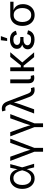

<svg xmlns="http://www.w3.org/2000/svg" viewBox="1674 -2474 1005 4392"><g transform="rotate(-90 2176.0 -278.5)"><path d="M290.5 11.7Q220.2 11.7 166 -24.4Q111.8 -60.5 81.3 -124.3Q50.8 -188 50.8 -270.5Q50.8 -354 81.8 -417.5Q112.8 -481 168 -516.8Q223.1 -552.7 294.4 -552.7Q349.6 -552.7 387.9 -533Q426.3 -513.2 450.7 -481.4Q475.1 -449.7 488.8 -412.8Q502.4 -376 508.3 -342.3H540L543 -274.4L625.5 0H542.5L475.6 -274.4Q469.2 -300.3 457.8 -334Q446.3 -367.7 426.5 -399.9Q406.7 -432.1 375 -453.1Q343.3 -474.1 296.9 -474.1Q249 -474.1 213.6 -449.5Q178.2 -424.8 159.2 -379.2Q140.1 -333.5 140.1 -270Q140.1 -208 158.7 -162.4Q177.2 -116.7 211.4 -91.8Q245.6 -66.9 292 -66.9Q337.4 -66.9 369.6 -88.4Q401.9 -109.9 423.3 -142.8Q444.8 -175.8 457.3 -210.4Q469.7 -245.1 475.6 -271.5L534.7 -545.9H617.7L543 -271.5L540 -206.5H512.7Q504.9 -173.3 489.7 -135.5Q474.6 -97.7 449.2 -64.2Q423.8 -30.8 385 -9.5Q346.2 11.7 290.5 11.7Z M902.3 9.8 690.4 -545.9H786.6L902.8 -222.2Q921.4 -171.9 934.3 -121.8Q947.3 -71.8 961.4 -24.9H929.2Q943.4 -71.8 956.3 -121.8Q969.2 -171.9 987.3 -222.2L1103.5 -545.9H1199.7L987.3 9.8ZM900.9 204.1V-3.9H988.8V204.1Z M1464.4 9.8 1252.4 -545.9H1348.6L1464.8 -222.2Q1483.4 -171.9 1496.3 -121.8Q1509.3 -71.8 1523.4 -24.9H1491.2Q1505.4 -71.8 1518.3 -121.8Q1531.2 -171.9 1549.3 -222.2L1665.5 -545.9H1761.7L1549.3 9.8ZM1462.9 204.1V-3.9H1550.8V204.1Z M1774.9 0 1984.4 -550.8 1973.1 -580.1Q1958.5 -619.1 1941.4 -637Q1924.3 -654.8 1903.1 -658Q1881.8 -661.1 1854 -654.8L1845.2 -652.8L1822.8 -729Q1831.1 -732.9 1849.1 -736.1Q1867.2 -739.3 1887.2 -739.3Q1925.3 -739.3 1955.8 -726.1Q1986.3 -712.9 2010 -685.1Q2033.7 -657.2 2050.3 -612.8L2227.5 -147.9Q2242.2 -109.9 2259.3 -91.6Q2276.4 -73.2 2297.9 -69.8Q2319.3 -66.4 2346.7 -72.3L2355.5 -74.2L2377.9 1.5Q2370.1 4.9 2352.8 8.3Q2335.4 11.7 2313.5 11.7Q2276.4 11.7 2245.8 -1.5Q2215.3 -14.6 2191.7 -42.5Q2168 -70.3 2151.4 -114.7L2073.2 -323.7Q2053.7 -376 2040.8 -424.1Q2027.8 -472.2 2013.2 -521H2045.4Q2031.2 -474.1 2018.6 -424.3Q2005.9 -374.5 1987.3 -323.7L1871.1 0Z M2589.8 3.9Q2528.3 3.9 2497.8 -29.1Q2467.3 -62 2467.3 -121.1V-545.9H2555.2V-143.1Q2555.2 -105.5 2564.2 -90.1Q2573.2 -74.7 2600.6 -74.7Q2614.7 -74.7 2622.1 -75.7Q2629.4 -76.7 2635.7 -78.6L2653.3 -4.4Q2641.6 -1 2624.5 1.5Q2607.4 3.9 2589.8 3.9Z M2830.6 -545.9V0H2742.7V-545.9ZM3177.2 -545.9 2918 -241.2H2797.4V-303.7H2875.5L3070.3 -545.9ZM3064.9 0 2866.2 -243.7 2913.6 -305.7 3174.3 0Z M3466.3 9.8Q3402.8 9.8 3352.3 -9.8Q3301.8 -29.3 3272.7 -64.7Q3243.7 -100.1 3243.7 -147.5Q3243.7 -169.9 3252.4 -193.8Q3261.2 -217.8 3283.4 -238.3Q3305.7 -258.8 3345.9 -271.5Q3386.2 -284.2 3449.2 -284.2H3525.4V-243.2H3460Q3421.9 -243.2 3394.3 -231.2Q3366.7 -219.2 3351.6 -199Q3336.4 -178.7 3336.4 -153.3Q3336.4 -115.7 3372.8 -92.3Q3409.2 -68.8 3470.2 -68.8Q3509.3 -68.8 3533.4 -79.1Q3557.6 -89.4 3571 -109.6Q3584.5 -129.9 3591.8 -159.7L3678.2 -140.1Q3668 -94.2 3641.4 -60.5Q3614.7 -26.9 3571.3 -8.5Q3527.8 9.8 3466.3 9.8ZM3449.2 -261.7Q3387.7 -261.7 3349.1 -273.4Q3310.5 -285.2 3290 -304.4Q3269.5 -323.7 3262 -346.9Q3254.4 -370.1 3254.4 -392.1Q3254.4 -442.9 3281 -478.8Q3307.6 -514.6 3355.2 -533.7Q3402.8 -552.7 3464.8 -552.7Q3522.5 -552.7 3563.5 -536.6Q3604.5 -520.5 3630.4 -490.2Q3656.2 -460 3668.5 -416.5L3584.5 -393.6Q3573.2 -431.6 3544.9 -453.4Q3516.6 -475.1 3464.4 -475.1Q3409.7 -475.1 3376.7 -451.7Q3343.8 -428.2 3343.8 -390.6Q3343.8 -357.9 3372.8 -337.4Q3401.9 -316.9 3460 -316.9H3525.4V-261.7ZM3434.6 -617.2 3451.2 -760.7H3545.4L3495.6 -617.2Z M4027.3 11.7Q3953.1 11.7 3897 -23.7Q3840.8 -59.1 3809.8 -122.3Q3778.8 -185.5 3778.8 -269.5Q3778.8 -353.5 3810.1 -415.5Q3841.3 -477.5 3897.2 -511.7Q3953.1 -545.9 4027.3 -545.9H4332V-471.2H4092.8L4027.3 -467.3Q3972.7 -467.3 3937.5 -440.4Q3902.3 -413.6 3885.3 -368.7Q3868.2 -323.7 3868.2 -269.5Q3868.2 -215.8 3885.3 -169.4Q3902.3 -123 3937.5 -95Q3972.7 -66.9 4027.3 -66.9Q4082.5 -66.9 4118.2 -95.2Q4153.8 -123.5 4170.9 -169.7Q4188 -215.8 4188 -269.5Q4188 -323.7 4170.9 -368.7Q4153.8 -413.6 4118.2 -440.4Q4082.5 -467.3 4027.3 -467.3V-489.3Q4083 -489.3 4128.9 -474.9Q4174.8 -460.4 4207.8 -431.6Q4240.7 -402.8 4258.8 -359.1Q4276.9 -315.4 4276.9 -256.8Q4276.9 -179.2 4245.6 -118.4Q4214.4 -57.6 4158.2 -22.9Q4102.1 11.7 4027.3 11.7Z"/></g></svg>

Font: Inter Variable LoSnoCo
Style: Regular
Weight: 400
Designer: Rasmus Andersson
Foundry: rsms
Version: Version 4.000;git-a52131595; featfreeze: case,dlig,ss01,ss02